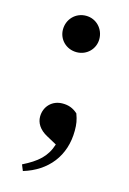

<svg xmlns="http://www.w3.org/2000/svg" viewBox="-112 -592 559 831"><g transform="rotate(15 167.5 -176.0)"><path d="M168 -373C214 -373 249 -409 249 -453C249 -499 214 -536 168 -536C121 -536 86 -499 86 -453C86 -409 121 -373 168 -373ZM77 184C183 152 249 71 249 -43C249 -72 246 -90 236 -117C215 -136 194 -143 168 -143C121 -143 88 -108 88 -63C88 -36 103 -8 141 12L185 36C167 94 130 125 66 157Z"/></g></svg>

Font: Source Han Serif CN
Style: Bold
Weight: 700
Designer: Ryoko NISHIZUKA 西塚涼子 (kana & ideographs); Frank Grießhammer (Latin, Greek & Cyrillic); Wenlong ZHANG 张文龙 (bopomofo); San
Foundry: Adobe
Version: Version 2.003;hotconv 1.1.1;makeotfexe 2.6.0